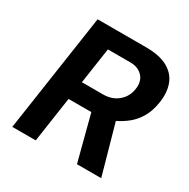

<svg xmlns="http://www.w3.org/2000/svg" viewBox="-162 -872 1007 1022"><g transform="rotate(30 341.0 -361.5)"><path d="M44.5 0 151.5 -723H448.5Q533 -723 582.5 -695.5Q632 -668 650.2 -619.2Q668.5 -570.5 659 -507Q650.5 -450 627.8 -410.8Q605 -371.5 573 -345.5Q541 -319.5 506 -303L591 0H442L369.5 -278.5H229.5L188.5 0ZM246.5 -391H375.5Q431 -391 468.2 -422.2Q505.5 -453.5 512.5 -503.5Q520 -553 492.5 -582.2Q465 -611.5 417.5 -611.5H279Z"/></g></svg>

Font: Public Sans
Style: Bold Italic
Weight: 700
Italic angle: -8°
Designer: The Public Sans project authors (U.S. Web Design System). Libre Franklin designed by Pablo Impallari and Rodrigo Fuenzal
Version: Version 1.008; ttfautohint (v1.8.1) -l 8 -r 50 -G 200 -x 14 